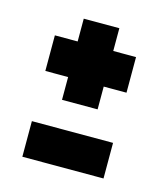

<svg xmlns="http://www.w3.org/2000/svg" viewBox="-72 -526 455 521"><g transform="rotate(15 156.0 -265.5)"><path d="M265 -163V-63H37V-163ZM101 -404V-468H201V-404H265V-304H201V-240H101V-304H37V-404Z"/></g></svg>

Font: Transit CAT
Style: Regular
Weight: 400
Designer: Peter Wiegel
Foundry: Peter Wiegel
Version: 1.000